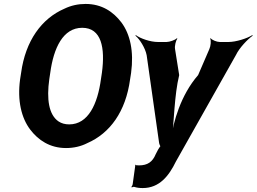

<svg xmlns="http://www.w3.org/2000/svg" viewBox="-20 -741 1302 974"><path d="M640 -339 645 -371C660 -481 640 -568 596 -627C555 -681 497 -721 414 -721C376 -721 340 -713 307 -697C191 -647 109 -534 87 -371L82 -339C67 -230 89 -142 133 -84C174 -30 233 10 315 10C353 10 390 2 423 -15C538 -65 618 -175 640 -339ZM331 -110C310 -110 292 -115 277 -125C227 -159 216 -239 230 -339L235 -372C252 -498 300 -600 397 -600C495 -600 514 -498 497 -372L492 -339C475 -214 428 -110 331 -110ZM666 100 653 194C652 199 649 205 647 206L648 210C651 208 658 206 661 207C673 211 687 213 704 213C789 213 837 151 872 79L1177 -462C1194 -498 1237 -543 1262 -560L1260 -563C1234 -546 1177 -528 1139 -528H1095C1080 -528 1055 -538 1049 -547L1046 -545C1052 -536 1049 -507 1042 -492L985 -360C896 -258 859 -120 848 -40H852C863 -120 864 -258 889 -360L868 -492C865 -507 872 -536 880 -545L877 -547C869 -538 840 -528 825 -528H781C742 -528 691 -546 669 -563L667 -560C688 -543 717 -498 724 -461L787 -17C787 -13 793 3 796 3V-1C793 -1 785 14 782 18L770 41C754 80 729 98 685 98C680 98 674 97 669 97C668 97 668 95 668 94L665 96C666 97 666 99 666 100Z"/></svg>

Font: Asimov
Style: EdgeNarIt
Weight: 500
Designer: Google
Version: Version 2.000980: 2014